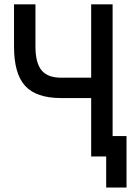

<svg xmlns="http://www.w3.org/2000/svg" viewBox="-20 -713 626 875"><path d="M463.9 141.6V-92.8H556.6V141.6ZM258.8 -266.1Q145.5 -266.1 94.7 -321.5Q43.9 -377 43.9 -500.5V-693.4H141.6V-500.5Q141.6 -426.3 169.4 -392.6Q197.3 -358.9 258.8 -358.9H404.3V-266.1ZM395.5 0V-693.4H493.2V0Z"/></svg>

Font: Cascadia Mono PL
Style: Regular
Weight: 400
Monospace: yes
Designer: Aaron Bell
Foundry: Saja Typeworks
Version: Version 2102.003